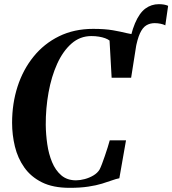

<svg xmlns="http://www.w3.org/2000/svg" viewBox="-20 -891 826 921"><path d="M611.5 -609 593 -644.5Q606.5 -729.5 627.5 -779Q648.5 -828.5 677.2 -849.8Q706 -871 742 -871Q755.5 -871 766.8 -869Q778 -867 786.5 -863L773 -769.5Q763.5 -774.5 749.8 -777.2Q736 -780 722 -780Q699 -780 681.5 -769.2Q664 -758.5 651.2 -730.8Q638.5 -703 629.5 -652.5ZM314 10Q234 10 181 -16.5Q128 -43 96.5 -87.8Q65 -132.5 51.5 -188.2Q38 -244 38 -302Q38 -394.5 64.2 -475.8Q90.5 -557 140.8 -619.2Q191 -681.5 263.2 -717Q335.5 -752.5 427 -752.5Q483.5 -752.5 521.8 -745.8Q560 -739 588.2 -732Q616.5 -725 641.5 -724L609 -518H515.5L505.5 -696.5Q497 -703 484 -707.8Q471 -712.5 454.5 -715.2Q438 -718 418 -718Q364 -718 323 -682Q282 -646 254.2 -584.8Q226.5 -523.5 212.8 -447.2Q199 -371 199.5 -291.5Q200 -246 206.8 -199.2Q213.5 -152.5 229.8 -113.2Q246 -74 274 -50Q302 -26 344.5 -26Q364 -26 386.5 -32Q409 -38 428.2 -49.5Q447.5 -61 457.5 -77.5Q462.5 -87 469.2 -104.5Q476 -122 483 -143Q490 -164 496.5 -184Q503 -204 506.5 -218H584.5L552.5 -36Q537 -33 517 -25.8Q497 -18.5 469.2 -10Q441.5 -1.5 403.5 4.2Q365.5 10 314 10Z"/></svg>

Font: Merriweather 120pt
Style: Bold Italic
Weight: 700
Italic angle: -7.8°
Version: Version 2.101